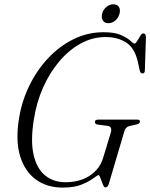

<svg xmlns="http://www.w3.org/2000/svg" viewBox="-20 -863 700 894"><path d="M462 -713Q514 -713 543.5 -699.8Q573 -686.5 587 -673.2Q601 -660 606.5 -660Q611.5 -660 618.5 -671.8Q625.5 -683.5 633 -695.5Q640.5 -707.5 647 -707.5Q659.5 -707.5 659.5 -689.5L654.5 -535.5Q654.5 -521.5 644 -521Q634.5 -520.5 631 -533L621.5 -576Q607 -640 567.2 -665.2Q527.5 -690.5 472 -690.5Q410.5 -690.5 355.5 -660.2Q300.5 -630 255.8 -577Q211 -524 180.5 -455.2Q150 -386.5 138 -309Q121.5 -208.5 136.2 -143.2Q151 -78 190 -46.2Q229 -14.5 285 -14.5Q351.5 -14.5 398 -45.2Q444.5 -76 460 -127.5L495.5 -244Q504.5 -274 481 -277L434.5 -283Q421.5 -285 422 -295.5Q422.5 -306 437 -306H620Q632.5 -306 631.5 -296Q630.5 -287 616 -283.5L582 -276Q565 -272 559 -251.5L486.5 -6.5Q482 9.5 470.5 9.5Q464.5 9.5 458.8 -4.8Q453 -19 448 -33.2Q443 -47.5 439 -47.5Q433.5 -47.5 414.8 -33Q396 -18.5 361 -4Q326 10.5 272 10.5Q199 10.5 147.2 -27Q95.5 -64.5 73.8 -135.8Q52 -207 68 -308Q80.5 -389.5 115.8 -462.5Q151 -535.5 204 -592Q257 -648.5 322.8 -680.8Q388.5 -713 462 -713ZM484.5 -755Q466.5 -755 458.8 -767.8Q451 -780.5 455.5 -799Q460.5 -818 475 -830.5Q489.5 -843 507.5 -843Q526 -843 533.8 -830.5Q541.5 -818 536.5 -799Q531.5 -780.5 517.2 -767.8Q503 -755 484.5 -755Z"/></svg>

Font: Fraunces 144pt S050 Light
Style: Italic
Weight: 300
Italic angle: -16°
Version: Version 1.000; ttfautohint (v1.8.3)